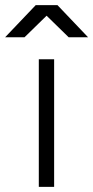

<svg xmlns="http://www.w3.org/2000/svg" viewBox="-73 -732 365 752"><path d="M79 0V-500H139V0ZM196 -586 68 -711V-712H152L272 -586ZM-53 -586 67 -712H151V-711L23 -586Z"/></svg>

Font: Figtree Light
Style: Regular
Weight: 300
Designer: Erik Kennedy
Foundry: Erik Kennedy
Version: Version 2.001;gftools[0.9.30]